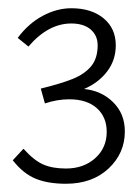

<svg xmlns="http://www.w3.org/2000/svg" viewBox="-20 -907 341 466"><path d="M283 -588Q283 -535 243.5 -498Q204 -461 140 -461Q96 -461 66 -473.5Q36 -486 11 -518L37 -546Q62 -518 84.5 -508Q107 -498 140 -498Q183 -498 211 -523Q239 -548 239 -587Q239 -623 215 -644.5Q191 -666 148 -666Q119 -666 89 -656L79 -692Q128 -704 156.5 -715.5Q185 -727 201 -746Q217 -765 217 -797Q217 -821 200 -835.5Q183 -850 153 -850Q97 -850 49 -794L23 -815Q49 -850 83.5 -868.5Q118 -887 153 -887Q202 -887 231.5 -862.5Q261 -838 261 -797Q261 -761 240 -733.5Q219 -706 184 -691Q226 -687 254.5 -659Q283 -631 283 -588Z"/></svg>

Font: Martel Sans ExtraLight
Style: Regular
Weight: 275
Designer: Dan Reynolds and Mathieu Réguer
Foundry: Dan Reynolds and Mathieu Réguer
Version: Version 1.002; ttfautohint (v1.1) -l 5 -r 5 -G 72 -x 0 -D la